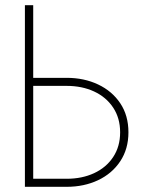

<svg xmlns="http://www.w3.org/2000/svg" viewBox="-20 -720 555 740"><path d="M76 -700H108V-420H237Q304 -420 358 -394.5Q412 -369 443.5 -322Q475 -275 475 -210Q475 -146 443.5 -98.5Q412 -51 358 -25.5Q304 0 237 0H76ZM237 -389H108V-31H237Q296 -31 342.5 -52.5Q389 -74 416 -114.5Q443 -155 443 -210Q443 -265 416 -305.5Q389 -346 342.5 -367.5Q296 -389 237 -389Z"/></svg>

Font: Jost* Thin
Style: Regular
Weight: 200
Version: Version 3.7